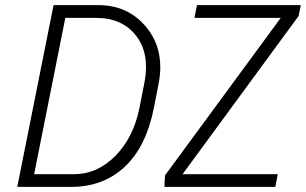

<svg xmlns="http://www.w3.org/2000/svg" viewBox="-20 -731 1196 751"><path d="M258.5 0H47.5L189.5 -711H364.5Q482.5 -711 554 -622.5Q606.5 -558 607 -469Q607 -436 599.5 -399L581.5 -307Q551.5 -157 467.8 -78.5Q384 0 258.5 0ZM268 -49.5Q360 -49.5 430.8 -120.8Q501.5 -192 525 -307L543.5 -400.5Q551 -437 551 -469Q551 -542 512.5 -591Q458 -661.5 354.5 -661H235.5L113.5 -49.5ZM1057 0H623L625.5 -45L1078 -661H740.5L750.5 -711H1156.5L1148 -668.5L694 -49.5H1066.5Z"/></svg>

Font: Roberto Sans Light
Style: Italic
Weight: 300
Italic angle: -11°
Designer: Google
Version: Version 1.00;June 11, 2020;FontCreator 12.0.0.2522 64-bit; t